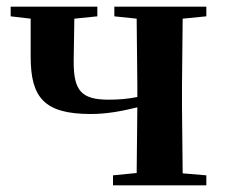

<svg xmlns="http://www.w3.org/2000/svg" viewBox="-20 -556 676 576"><path d="M323 -507 390 -500 392 -301V-265C362 -259 336 -257 306 -257C224 -257 201 -284 201 -371L203 -500L272 -507V-536H12V-507L72 -500V-386C72 -264 112 -214 252 -214C302 -214 347 -223 392 -234L390 -37L319 -30V0H599V-30L528 -36L526 -235V-301L528 -500L599 -507V-536H323Z"/></svg>

Font: GenRyuMin2 TW B
Style: Regular
Weight: 700
Version: Version 2.100;PS 2.1;hotconv 16.6.51;makeotf.lib2.5.65220 DE